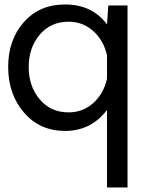

<svg xmlns="http://www.w3.org/2000/svg" viewBox="-20 -575 625 849"><path d="M543.9 -550.8V253.9H453.1V-88.9Q383.3 3.9 267.1 3.9Q156.2 3.9 86.2 -77.1Q16.1 -158.2 16.1 -278.8Q16.1 -398.9 85.4 -477.1Q154.8 -555.2 267.1 -555.2Q388.2 -555.2 453.1 -466.8L459 -550.8ZM283.2 -78.1Q346.2 -78.1 392.1 -119.1Q438 -160.2 453.1 -226.1V-331.1Q438 -397 392.1 -438Q346.2 -479 283.2 -479Q204.1 -479 155.5 -421.4Q106.9 -363.8 106.9 -278.8Q106.9 -193.8 155.5 -136Q204.1 -78.1 283.2 -78.1Z"/></svg>

Font: ø
Style: ø
Weight: 400
Designer: Samuel Oakes
Foundry: Samuel Oakes
Version: Version 1.000;PS 001.000;hotconv 1.0.88;makeotf.lib2.5.64775